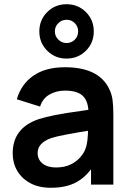

<svg xmlns="http://www.w3.org/2000/svg" viewBox="-20 -873 616 908"><path d="M294.5 -596Q240.5 -596 203.2 -633.2Q166 -670.5 166 -724.5Q166 -778.5 203.2 -815.8Q240.5 -853 294.5 -853Q349 -853 386.2 -816Q423.5 -779 423.5 -724.5Q423.5 -670 386.2 -633Q349 -596 294.5 -596ZM294.5 -669.5Q318 -669.5 333.8 -685.5Q349.5 -701.5 349.5 -724.5Q349.5 -747.5 333.8 -763.5Q318 -779.5 294.5 -779.5Q272 -779.5 255.8 -763.5Q239.5 -747.5 239.5 -724.5Q239.5 -702 255.8 -685.8Q272 -669.5 294.5 -669.5ZM221 15Q162.5 15 122 -7.5Q82 -29.5 61 -66Q40 -102.5 40 -148Q40 -268 163 -309.5Q197 -320.5 239.5 -328.5Q267 -334 297.2 -338.8Q327.5 -343.5 373.8 -350Q420 -356.5 441.5 -360L398.5 -335.5Q399 -392 373 -418.2Q347 -444.5 287.5 -444.5Q247 -444.5 214.5 -426.2Q182 -408 169.5 -369L59.5 -403.5Q80 -474.5 137.5 -514.8Q195 -555 287.5 -555Q445.5 -555 495.5 -454.5Q508.5 -428.5 512.2 -401.2Q516 -374 516 -331.5V0H410.5V-117L428 -98Q391.5 -39 342.5 -12Q293.5 15 221 15ZM245 -81Q285 -81 315 -95.5Q342 -109 360 -129.8Q378 -150.5 384.5 -170.5Q396.5 -200 396.5 -271.5L433.5 -260.5Q269 -235 223.5 -220.5Q158 -197.5 158 -149.5Q158 -118.5 181.2 -99.8Q204.5 -81 245 -81Z"/></svg>

Font: Vortex Mix
Style: Bold
Weight: 700
Designer: Mikhail Sharanda
Foundry: Mikhail Sharanda
Version: Version 4.504;Glyphs 3.1.2 (3151)